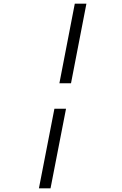

<svg xmlns="http://www.w3.org/2000/svg" viewBox="-20 -821 660 1041"><path d="M365 -369.5 448.5 -801H385.5L302 -369.5ZM191 200H254L338 -231.5H275Z"/></svg>

Font: Monaspace Krypton ExtraLight
Style: Italic
Weight: 200
Italic angle: -11°
Designer: Riley Cran & the Lettermatic Team
Foundry: Lettermatic
Version: Version 1.101 (Monaspace Krypton)